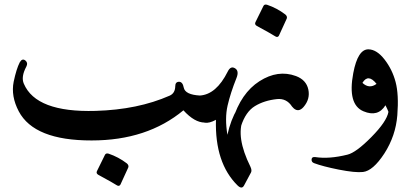

<svg xmlns="http://www.w3.org/2000/svg" viewBox="-20 -528 1856 850"><path d="M67.4 -252Q78.6 -271.5 92.8 -259.8Q105 -249.5 96.7 -233.4Q72.3 -188 85.4 -157.7Q139.6 -29.3 403.3 -37.1Q590.3 -42.5 731 -104.5Q755.4 -115.2 755.9 -146.5Q755.9 -165.5 772.5 -166Q788.6 -166 793.5 -140.1Q799.8 -108.4 866.2 -105Q895 -103.5 905.8 -77.6Q910.2 -67.9 912.1 -38.1Q915.5 14.6 886.2 14.6Q841.3 14.6 792 -39.6Q631.3 93.8 385.7 93.8Q131.3 94.2 63 -35.2Q27.8 -102.1 40.5 -166Q52.7 -223.6 67.4 -252ZM444.8 157.2Q449.2 148.9 460.9 152.3Q504.4 167 541.5 195.3Q551.3 203.6 547.9 213.4L513.2 289.1Q507.3 299.3 495.6 291.3Q483.9 283.2 415.5 246.1Q404.3 239.7 409.2 229.5Z M1056.6 -1Q1023.4 78.1 1088.4 209.5Q1096.2 226.1 1091.3 235.4L1060.5 293Q1050.8 311.5 1031.7 293Q930.7 193.4 936 2.4Q877 34.7 854.5 -11.2Q840.3 -40.5 834.7 -65.7Q829.1 -90.8 849.1 -100.6Q856.4 -104 864.3 -105Q937.5 -109.4 988.3 -211.4Q1001 -237.3 1020.3 -225.8Q1039.6 -214.4 1026.9 -182.6Q1000.5 -116.7 987.5 -60.5Q974.6 -4.4 986.8 68.8Q1001.5 2.4 1030.3 -45.9Q1040 -62 1055.4 -48.3Q1070.8 -34.7 1056.6 -1Z M1272.9 -56.2Q1249 -93.3 1207 -89.4Q1149.9 -83.5 1108.6 -58.3Q1067.4 -33.2 1046.9 30.8Q1037.6 60.1 1018.1 48.8Q1000 36.6 1009.8 3.9Q1046.9 -116.2 1128.7 -168.5Q1210.4 -220.7 1290 -191.4Q1335.9 -174.3 1345 -131.8Q1354 -89.4 1323.7 -54.2Q1302.2 -29.8 1280.8 -47.9Q1276.4 -51.8 1272.9 -56.2ZM1146.5 -502Q1150.9 -510.3 1162.6 -506.8Q1206.1 -492.2 1243.2 -463.9Q1252.9 -455.6 1249.5 -445.8L1214.8 -370.1Q1209 -359.9 1197.3 -367.9Q1185.5 -376 1117.2 -413.1Q1106 -419.4 1110.8 -429.7Z M1647 -156.7Q1609.9 -203.6 1584.5 -161.1Q1614.7 -132.8 1647 -156.7ZM1543.9 -204.1Q1564 -311 1611.8 -309.6Q1648.4 -308.6 1682.6 -264.4Q1716.8 -220.2 1731.4 -164.8Q1746.1 -109.4 1739 -18.1Q1731.9 73.2 1681.6 151.4Q1631.3 228.5 1586.9 233.4Q1552.7 237.3 1479 222.7Q1408.2 208.5 1370.6 194.3Q1358.4 189.9 1359.4 177.5Q1360.4 165 1376.5 167.5Q1437 176.8 1518.1 156.7Q1556.2 147.5 1624 78.9Q1691.9 10.3 1699.7 -32.7Q1695.8 -43.9 1686.5 -62Q1653.3 -8.3 1589.4 -35.2Q1517.6 -64.9 1543.9 -204.1Z"/></svg>

Font: Amiri
Style: Bold Slanted
Weight: 700
Italic angle: 9°
Designer: Khaled Hosny
Version: Version 000.107